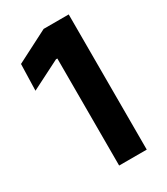

<svg xmlns="http://www.w3.org/2000/svg" viewBox="-163 -713 682 786"><g transform="rotate(-30 178.0 -319.5)"><path d="M163 0V-506H156.5L19.5 -436.5L23 -561L175 -639H293.5V0Z"/></g></svg>

Font: Anek Tamil SemiBold
Style: Regular
Weight: 600
Version: Version 1.003